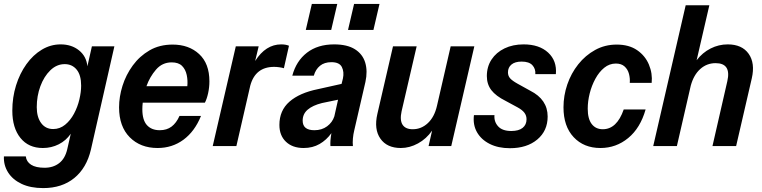

<svg xmlns="http://www.w3.org/2000/svg" viewBox="-38 -747 3898 982"><path d="M183 215Q118 215 72.5 193.5Q27 172 3.5 135Q-20 98 -18 53H94Q97 80 121 95.5Q145 111 190 111Q234 111 264.5 87.5Q295 64 306 16L324 -63Q300 -28 262.5 -9Q225 10 181 10Q108 10 66.5 -41.5Q25 -93 25 -181Q25 -249 44 -310Q63 -371 97 -418.5Q131 -466 176 -493Q221 -520 272 -520Q328 -520 366 -489.5Q404 -459 409 -408L432 -510H547L427 18Q405 112 342 163.5Q279 215 183 215ZM234 -87Q268 -87 295 -109Q322 -131 340.5 -165.5Q359 -200 368 -238.5Q377 -277 377 -309Q377 -363 354 -391Q331 -419 293 -419Q252 -419 219.5 -387.5Q187 -356 168.5 -306Q150 -256 150 -199Q150 -148 172.5 -117.5Q195 -87 234 -87Z M768 10Q680 10 625.5 -45Q571 -100 571 -198Q571 -252 588.5 -308Q606 -364 641 -412Q676 -460 727 -489.5Q778 -519 845 -519Q928 -519 980.5 -470.5Q1033 -422 1033 -331Q1033 -300 1026.5 -270.5Q1020 -241 1010 -222H692Q690 -204 690 -188Q690 -133 713.5 -107Q737 -81 779 -81Q815 -81 839.5 -99.5Q864 -118 880 -154H990Q958 -75 900.5 -32.5Q843 10 768 10ZM840 -428Q792 -428 760 -391Q728 -354 711 -306H920Q923 -335 917 -363.5Q911 -392 893 -410Q875 -428 840 -428Z M1050 0 1168 -510H1285L1267 -435Q1321 -520 1400 -520Q1424 -520 1440 -513L1414 -398Q1405 -401 1390.5 -403Q1376 -405 1364 -405Q1268 -405 1242 -309L1171 0Z M1515 10Q1458 10 1424.5 -22Q1391 -54 1391 -108Q1391 -182 1442.5 -227Q1494 -272 1588 -291L1709 -318L1716 -346Q1723 -379 1710.5 -404Q1698 -429 1657 -429Q1621 -429 1598.5 -410.5Q1576 -392 1567 -360H1457Q1477 -435 1532 -477.5Q1587 -520 1671 -520Q1738 -520 1777.5 -495Q1817 -470 1830 -426.5Q1843 -383 1831 -328L1774 -81Q1769 -61 1767 -39Q1765 -17 1767 0H1652Q1650 -26 1657 -66Q1632 -31 1596.5 -10.5Q1561 10 1515 10ZM1510 -130Q1510 -81 1570 -81Q1608 -81 1635 -101Q1662 -121 1672 -152L1691 -237L1609 -220Q1561 -208 1535.5 -186Q1510 -164 1510 -130ZM1742 -594 1773 -727H1903L1872 -594ZM1526 -594 1557 -727H1687L1656 -594Z M2012 10Q1941 10 1907.5 -38Q1874 -86 1892 -164L1972 -510H2093L2016 -178Q2006 -132 2021 -109Q2036 -86 2073 -86Q2117 -86 2150.5 -117.5Q2184 -149 2197 -206L2267 -510H2388L2270 0H2154L2172 -79Q2143 -37 2100 -13.5Q2057 10 2012 10Z M2570 11Q2510 11 2466.5 -11Q2423 -33 2401.5 -71Q2380 -109 2386 -158H2491Q2488 -125 2509.5 -101Q2531 -77 2577 -77Q2615 -77 2635 -93Q2655 -109 2655 -137Q2655 -156 2644 -170.5Q2633 -185 2609 -198L2548 -231Q2498 -256 2475 -286Q2452 -316 2452 -358Q2452 -406 2476 -442.5Q2500 -479 2542.5 -499.5Q2585 -520 2640 -520Q2720 -520 2765.5 -478Q2811 -436 2805 -368H2700Q2702 -395 2685 -413.5Q2668 -432 2630 -432Q2596 -432 2578 -417Q2560 -402 2560 -377Q2560 -359 2571 -346.5Q2582 -334 2609 -319L2674 -283Q2763 -238 2763 -151Q2763 -78 2710 -33.5Q2657 11 2570 11Z M3033 10Q2948 10 2896 -45.5Q2844 -101 2844 -198Q2844 -258 2863.5 -315Q2883 -372 2919.5 -418Q2956 -464 3006 -491.5Q3056 -519 3116 -519Q3179 -519 3220.5 -490.5Q3262 -462 3281 -416.5Q3300 -371 3295 -323H3183Q3185 -346 3179 -369Q3173 -392 3156.5 -407Q3140 -422 3112 -422Q3079 -422 3052.5 -400.5Q3026 -379 3007 -344Q2988 -309 2978 -269Q2968 -229 2968 -191Q2968 -139 2988.5 -112.5Q3009 -86 3045 -86Q3117 -86 3152 -187H3264Q3237 -92 3175 -41Q3113 10 3033 10Z M3303 0 3469 -720H3590L3525 -439Q3555 -478 3596.5 -499Q3638 -520 3684 -520Q3757 -520 3791 -472Q3825 -424 3807 -346L3727 0H3606L3682 -332Q3703 -424 3622 -424Q3577 -424 3543.5 -394Q3510 -364 3495 -309L3424 0Z"/></svg>

Font: Instrument Sans SemiCondensed SemiBold Italic
Style: Regular
Weight: 600
Width: 4
Italic angle: -13°
Designer: Rodrigo Fuenzalida
Foundry: fragTYPE
Version: Version 1.000; ttfautohint (v1.8.4.7-5d5b);gftools[0.9.28]